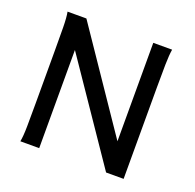

<svg xmlns="http://www.w3.org/2000/svg" viewBox="-100 -639 756 744"><g transform="rotate(20 277.5 -267.5)"><path d="M410.6 0 76.2 -490.7 134.8 -534.7 469.2 -42.5ZM57.1 0Q61.5 -22 62 -63.5Q62.5 -105 62.5 -159.2V-375Q62.5 -429.2 62 -470.9Q61.5 -512.7 57.1 -534.7H134.8V0ZM410.6 0V-534.7H488.3Q484.4 -512.7 483.6 -470.9Q482.9 -429.2 482.9 -375V0Z"/></g></svg>

Font: Harmattan Medium
Style: Regular
Weight: 500
Designer: George W. Nuss III and SIL International
Foundry: SIL International
Version: Version 4.000